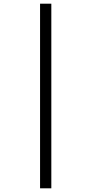

<svg xmlns="http://www.w3.org/2000/svg" viewBox="-20 -780 496 1040"><path d="M197 240H258V-760H197Z"/></svg>

Font: Noto Serif Lao ExtraCondensed
Style: Bold
Weight: 700
Width: 2
Designer: Monotype Design Team
Foundry: Monotype Imaging Inc.
Version: Version 2.003